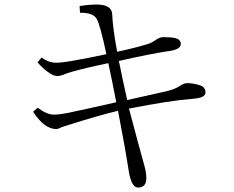

<svg xmlns="http://www.w3.org/2000/svg" viewBox="-20 -799 1040 854"><path d="M453.1 -558.1Q425.3 -689.9 410.2 -714.8Q394.5 -743.2 335.9 -742.2L334 -772Q374.5 -778.8 409.2 -778.8Q477.1 -778.8 479 -735.8Q481.4 -676.3 501 -568.8Q585 -586.4 646 -606Q656.2 -609.9 672.9 -621.6Q690.4 -633.8 706.1 -633.8Q739.3 -633.8 758.3 -629.9Q784.2 -623.5 784.2 -604Q784.2 -581.1 742.2 -573.7Q644 -559.1 508.8 -527.8Q524.9 -446.3 545.9 -354Q594.7 -364.3 720.2 -393.1Q759.3 -402.8 776.9 -415Q797.4 -429.2 813 -429.2Q839.8 -429.2 870.1 -419.4Q894 -411.6 894 -387.2Q894 -364.3 840.8 -359.9Q733.4 -351.6 553.7 -315.9Q601.6 -134.8 620.1 -69.8Q630.9 -33.2 630.9 -6.8Q630.9 35.2 593.8 35.2Q564.5 35.2 552.7 -38.1Q537.1 -139.6 504.9 -306.2Q428.7 -288.6 269 -238.3Q252.4 -233.4 245.1 -229Q238.3 -225.1 230 -225.1Q177.7 -225.1 127 -301.8L147.9 -319.8Q188.5 -289.1 218.8 -289.1Q243.2 -289.1 277.8 -295.9Q377.9 -316.9 497.1 -344.2Q477.5 -445.8 461.9 -518.1Q363.8 -498 296.9 -479Q272.5 -471.7 265.1 -467.8Q249 -460.9 232.9 -460.9Q217.3 -460.9 191.4 -480Q168 -496.6 147 -522L165 -543Q196.8 -520 229 -520Q252 -520 293.9 -526.9Q369.6 -540 453.1 -558.1Z"/></svg>

Font: I.Ming
Style: Regular
Weight: 400
Designer: Ichiten Fonts Project
Version: Version 5.10 Mar 24, 2018